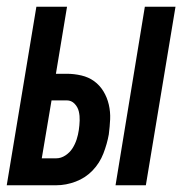

<svg xmlns="http://www.w3.org/2000/svg" viewBox="-33 -550 553 570"><path d="M310 0 397 -530H488L400 0ZM-13 0 75 -530H166L133 -331H165Q187 -331 208.5 -326Q230 -321 246.5 -309Q263 -297 274 -279Q285 -261 290 -239.5Q295 -218 294 -196Q293 -174 290 -151Q285 -123 274 -94.5Q263 -66 242 -44Q221 -22 192 -11Q163 0 134 0ZM91 -80H134Q148 -80 161 -88.5Q174 -97 182 -109.5Q190 -122 194.5 -136Q199 -150 201 -164Q203 -178 203.5 -192Q204 -206 201 -219Q198 -232 188.5 -242Q179 -252 165 -252H120Z"/></svg>

Font: Iosevka Curly Medium Oblique
Style: Regular
Weight: 500
Italic angle: -9°
Monospace: yes
Designer: Belleve Invis
Foundry: Belleve Invis
Version: Version 11.1.0; ttfautohint (v1.8.3)